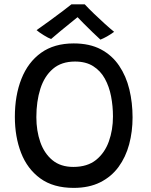

<svg xmlns="http://www.w3.org/2000/svg" viewBox="-20 -866 717 911"><path d="M329.5 25.5Q233 25.5 171.2 -19.5Q109.5 -64.5 80 -140.8Q50.5 -217 50.5 -311.5Q50.5 -413.5 81.8 -492.2Q113 -571 175 -615.5Q237 -660 329.5 -660Q405.5 -660 458.8 -631.8Q512 -603.5 545.2 -554.2Q578.5 -505 593.8 -441.8Q609 -378.5 609 -309Q609 -241.5 592.8 -181Q576.5 -120.5 542.5 -74Q508.5 -27.5 455.5 -1Q402.5 25.5 329.5 25.5ZM328 -74Q394.5 -74 435.8 -107.2Q477 -140.5 496.5 -195Q516 -249.5 516 -313.5Q516 -362.5 507 -409Q498 -455.5 477.5 -492.8Q457 -530 422.2 -552Q387.5 -574 336 -574Q271.5 -574 231 -539.2Q190.5 -504.5 171.5 -444.8Q152.5 -385 152.5 -310Q152.5 -245.5 171.2 -191.8Q190 -138 228.8 -106Q267.5 -74 328 -74ZM382 -845.5Q401 -825 426.8 -800.2Q452.5 -775.5 478 -752.5Q503.5 -729.5 521.5 -715Q504.5 -702.5 487.5 -693Q470.5 -683.5 456.5 -678Q442 -691 420.5 -711.8Q399 -732.5 378.8 -752.8Q358.5 -773 348 -784.5Q336.5 -775 313.8 -756.8Q291 -738.5 266 -717.8Q241 -697 222.5 -681Q210 -685 187.8 -698.8Q165.5 -712.5 153.5 -723Q183 -743.5 217.8 -769Q252.5 -794.5 281 -816Q309.5 -837.5 319 -845.5Q328 -845.5 349.2 -845.5Q370.5 -845.5 382 -845.5Z"/></svg>

Font: Grandstander
Style: Regular
Weight: 400
Designer: Tyler Finck
Foundry: Etcetera Type Co
Version: Version 1.200; ttfautohint (v1.8.3)